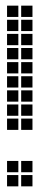

<svg xmlns="http://www.w3.org/2000/svg" viewBox="-20 -665 190 680"><path d="M5 -95V-55H45V-95ZM5 -45V-5H45V-45ZM55 -45V-5H95V-45ZM55 -95V-55H95V-95ZM5 -645V-605H45V-645ZM5 -595V-555H45V-595ZM5 -545V-505H45V-545ZM5 -495V-455H45V-495ZM5 -445V-405H45V-445ZM5 -395V-355H45V-395ZM5 -345V-305H45V-345ZM5 -295V-255H45V-295ZM5 -245V-205H45V-245ZM55 -245V-205H95V-245ZM55 -295V-255H95V-295ZM55 -345V-305H95V-345ZM55 -395V-355H95V-395ZM55 -445V-405H95V-445ZM55 -495V-455H95V-495ZM55 -545V-505H95V-545ZM55 -595V-555H95V-595ZM55 -645V-605H95V-645Z"/></svg>

Font: Nose Transport 13 Square
Style: Regular
Weight: 400
Designer: Nico Rohrbach
Foundry: Nose
Version: Version 1.400;Glyphs 3.2.3 (3260)